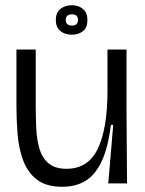

<svg xmlns="http://www.w3.org/2000/svg" viewBox="-20 -703 555 736"><path d="M219 13Q157 13 121.5 -14.5Q86 -42 69 -87.5Q52 -133 47.5 -187.5Q43 -242 43 -295V-513H117V-300Q117 -254 119 -210.5Q121 -167 131.5 -132Q142 -97 166.5 -76.5Q191 -56 235 -56Q318 -56 355 -133Q392 -210 392 -356V-513H465V-271L467 0H395L414 -224H405Q394 -135 369 -83Q344 -31 306.5 -9Q269 13 219 13ZM256 -570Q229 -570 211.5 -584Q194 -598 194 -627Q194 -655 212 -669Q230 -683 256 -683Q280 -683 297.5 -669Q315 -655 315 -626Q315 -597 298 -583.5Q281 -570 256 -570ZM256 -605Q279 -605 279 -627Q279 -648 256 -648Q232 -648 232 -627Q232 -605 256 -605Z"/></svg>

Font: Bricolage Grotesque 48pt Light
Style: Regular
Weight: 300
Designer: Mathieu Triay
Foundry: Atelier Triay
Version: Version 1.000; ttfautohint (v1.8.4.7-5d5b);gftools[0.9.32]